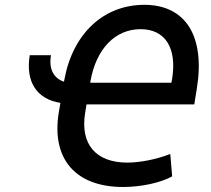

<svg xmlns="http://www.w3.org/2000/svg" viewBox="-20 -757 867 789"><path d="M189.6 -530.2H102.3C84.2 -421.2 131 -349.4 228.3 -334.2L221.6 -295.5C190.3 -104.4 289.8 11.4 485.8 11.4C561.4 11.4 641.3 -6.4 687.5 -32.3L679.7 -124.3C622.9 -101.9 554.7 -88.8 503.2 -88.8C373.2 -88.8 308.9 -165.1 329.9 -293.3L335.6 -328.1H778.4L788.7 -392C824.2 -608 742.9 -737.2 573.2 -737.2C405.9 -737.2 279.5 -619.3 244.7 -430.8L242.9 -421.2C199.9 -435.4 179.7 -474.4 189.6 -530.2ZM350.9 -416.9 351.6 -422.6C374.6 -555.4 452.8 -637.1 557.5 -637.1C658.7 -637.1 707.4 -560.7 687.5 -433.9L684.3 -416.9Z"/></svg>

Font: Margiela Sans Medium
Style: Italic
Weight: 500
Italic angle: -9.39999°
Designer: Stefan Endress, Andreas Faust
Version: Version 1.100;FEAKit 1.0